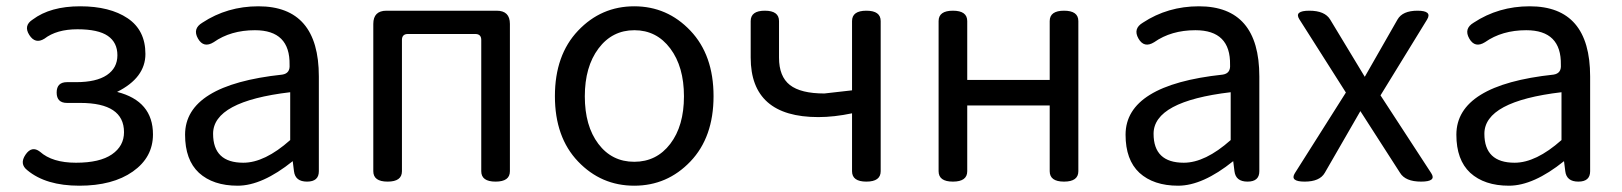

<svg xmlns="http://www.w3.org/2000/svg" viewBox="-20 -577 5153 610"><path d="M84 -515Q140 -557 234.5 -557Q329 -557 385.5 -519Q442 -481 442 -405.5Q442 -330 352 -285Q466 -256 466 -150Q466 -77 402 -32Q338 13 232 13Q126 13 67 -36Q41 -56 61 -85.5Q81 -115 107 -95Q146 -60 221.5 -60Q297 -60 335.5 -86.5Q374 -113 374 -157Q374 -250 235 -250H193Q160 -250 160 -283Q160 -316 193 -316H222Q286 -316 319.5 -338.5Q353 -361 353 -401.5Q353 -442 322.5 -463Q292 -484 226 -484Q160 -484 121 -454Q92 -436 73 -466Q54 -496 84 -515Z M801 -557Q993 -557 993 -334V-33Q993 0 955.5 0Q918 0 914 -33L910 -65Q813 13 735 13Q657 13 612 -28Q568 -69 568 -149Q568 -307 877 -340Q902 -344 900 -371Q902 -481 790 -481Q713 -481 659 -443Q627 -423 609 -454.5Q591 -486 623 -505Q702 -557 801 -557ZM902 -284Q657 -255 657 -152Q657 -60 753 -60Q821 -60 902 -132Z M1257 -33Q1257 0 1211.5 0Q1166 0 1166 -33V-501Q1166 -543 1208 -543H1558Q1600 -543 1600 -501V-33Q1600 0 1554.5 0Q1509 0 1509 -33V-450Q1509 -469 1490 -469H1276Q1257 -469 1257 -450Z M2173.5 -64Q2100 13 1995 13Q1890 13 1816.5 -64Q1743 -141 1743 -271.5Q1743 -402 1816.5 -479.5Q1890 -557 1995 -557Q2100 -557 2173.5 -479.5Q2247 -402 2247 -271.5Q2247 -141 2173.5 -64ZM1881 -120Q1924 -63 1995 -63Q2066 -63 2109.5 -120Q2153 -177 2153 -271Q2153 -365 2109.5 -423Q2066 -481 1995.5 -481Q1925 -481 1881.5 -423Q1838 -365 1838 -271Q1838 -177 1881 -120Z M2778 -33Q2778 0 2732.5 0Q2687 0 2687 -33V-217Q2630 -205 2580 -205Q2365 -205 2365 -394V-510Q2365 -543 2410 -543Q2455 -543 2455 -510V-394Q2455 -334 2489.5 -307Q2524 -280 2599 -280L2687 -290V-510Q2687 -543 2732.5 -543Q2778 -543 2778 -510Z M3053 -33Q3053 0 3007.5 0Q2962 0 2962 -33V-510Q2962 -543 3007.5 -543Q3053 -543 3053 -510V-323H3315V-510Q3315 -543 3360.5 -543Q3406 -543 3406 -510V-33Q3406 0 3360.5 0Q3315 0 3315 -33V-242H3053Z M3789 -557Q3981 -557 3981 -334V-33Q3981 0 3943.5 0Q3906 0 3902 -33L3898 -65Q3801 13 3723 13Q3645 13 3600 -28Q3556 -69 3556 -149Q3556 -307 3865 -340Q3890 -344 3888 -371Q3890 -481 3778 -481Q3701 -481 3647 -443Q3615 -423 3597 -454.5Q3579 -486 3611 -505Q3690 -557 3789 -557ZM3890 -284Q3645 -255 3645 -152Q3645 -60 3741 -60Q3809 -60 3890 -132Z M4094 -27 4256 -283 4108 -516Q4091 -543 4140 -543Q4189 -543 4206 -515L4316 -333L4420 -515Q4436 -543 4483.5 -543Q4531 -543 4514 -515L4366 -274L4527 -27Q4545 0 4495 0Q4445 0 4428 -28L4302 -224L4189 -28Q4173 0 4125 0Q4077 0 4094 -27Z M4840 -557Q5032 -557 5032 -334V-33Q5032 0 4994.5 0Q4957 0 4953 -33L4949 -65Q4852 13 4774 13Q4696 13 4651 -28Q4607 -69 4607 -149Q4607 -307 4916 -340Q4941 -344 4939 -371Q4941 -481 4829 -481Q4752 -481 4698 -443Q4666 -423 4648 -454.5Q4630 -486 4662 -505Q4741 -557 4840 -557ZM4941 -284Q4696 -255 4696 -152Q4696 -60 4792 -60Q4860 -60 4941 -132Z"/></svg>

Font: Raw Maruko Gothic CJK TC
Style: Regular
Weight: 400
Version: Version 1.001